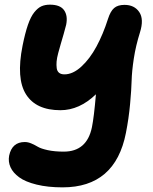

<svg xmlns="http://www.w3.org/2000/svg" viewBox="-20 -577 651 819"><path d="M247.1 222.2Q184.1 222.2 136.2 210.4Q88.4 198.7 62 179.4Q35.6 160.2 24.9 136.5Q14.2 112.8 19 86.9Q31.2 28.8 85.9 28.8Q99.6 28.8 114.3 35.2Q128.9 41.5 141.8 49.3Q154.8 57.1 183.8 63.5Q212.9 69.8 252 69.8Q350.6 69.8 372.1 -34.2Q380.9 -77.1 389.2 -174.8Q318.8 -106.9 237.8 -106.9Q133.8 -106.9 91.1 -174.3Q48.3 -241.7 76.2 -381.8Q86.9 -435.5 99.1 -470.9Q111.3 -506.3 126.5 -524.9Q141.6 -543.5 157 -550.3Q172.4 -557.1 192.9 -557.1Q236.8 -557.1 253.4 -533.4Q270 -509.8 262.2 -471.2Q258.3 -455.1 251.5 -431.6Q244.6 -408.2 239.3 -389.9Q233.9 -371.6 228.3 -350.6Q222.7 -329.6 221.4 -314.5Q220.2 -299.3 221.9 -286.4Q223.6 -273.4 231.9 -266.6Q240.2 -259.8 254.9 -259.8Q291 -259.8 327.1 -293Q363.3 -326.2 391.6 -378.7Q419.9 -431.2 440.9 -497.1Q451.2 -529.3 466.8 -542.7Q482.4 -556.2 511.2 -556.2Q553.2 -556.2 574 -525.6Q594.7 -495.1 577.1 -439Q559.1 -381.8 550.8 -327.4Q542.5 -272.9 541.5 -233.6Q540.5 -194.3 534.9 -133.1Q529.3 -71.8 517.1 -9.8Q471.7 222.2 247.1 222.2Z"/></svg>

Font: Shantell Sans Bouncy
Style: Bold Italic
Weight: 700
Italic angle: -11.31°
Designer: Stephen Nixon, Anya Danilova, Shantell Martin
Foundry: Arrow Type
Version: Version 1.006;[9816181b4]